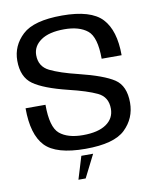

<svg xmlns="http://www.w3.org/2000/svg" viewBox="-91 -751 791 971"><g transform="rotate(-10 304.5 -265.0)"><path d="M232.2 151.7H269.4L328.2 35.1H267.7ZM295.6 4.1Q442.3 4.1 499.6 -51.4Q557 -106.9 557 -187.3Q557 -273.5 504.2 -308.6Q451.3 -343.6 324.7 -374.7Q233.5 -396.8 182.4 -421.9Q131.2 -447 131.2 -505.5Q131.2 -551.6 173.1 -580.9Q214.9 -610.1 293.2 -610.1Q369.8 -610.1 412 -576.1Q454.1 -542 454.1 -430.5H556.6Q556.6 -558.2 499.4 -619.4Q442.2 -680.6 294.2 -680.6Q149.1 -680.6 90.6 -626.1Q32.1 -571.5 32.1 -494.4Q32.1 -410.1 85.4 -372.4Q138.6 -334.8 261.9 -304.6Q354.5 -282.4 405.4 -258.3Q456.2 -234.2 456.2 -173.7Q456.2 -123.9 414.5 -95.2Q372.8 -66.4 294.7 -66.4Q216.2 -66.4 175.1 -101Q133.9 -135.6 133.9 -250.5H31.6Q31.6 -115.7 88.2 -55.8Q144.8 4.1 295.6 4.1Z"/></g></svg>

Font: Anybody Thin
Style: Regular
Weight: 100
Designer: Tyler Finck
Foundry: Etcetera Type Company
Version: Version 1.114;gftools[0.9.25]